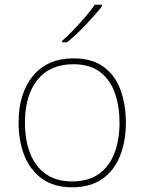

<svg xmlns="http://www.w3.org/2000/svg" viewBox="-20 -786 615 816"><path d="M515 -264Q515 -187 490.5 -124.5Q466 -62 415.5 -26Q365 10 286 10Q210 10 159.5 -26Q109 -62 84 -124Q59 -186 59 -264Q59 -390 120.5 -464Q182 -538 292 -538Q372 -538 421 -501.5Q470 -465 492.5 -403Q515 -341 515 -264ZM86 -264Q86 -191 108 -134.5Q130 -78 174.5 -46.5Q219 -15 286 -15Q356 -15 400.5 -47Q445 -79 466.5 -135.5Q488 -192 488 -264Q488 -333 468.5 -389.5Q449 -446 406 -479.5Q363 -513 292 -513Q193 -513 139.5 -447Q86 -381 86 -264ZM413 -759Q387 -725 346 -682Q305 -639 265 -606H244V-612Q267 -632 293.5 -660Q320 -688 344.5 -716.5Q369 -745 383 -766H413Z"/></svg>

Font: Noto Sans Tamil Thin
Style: Regular
Weight: 100
Designer: Jelle Bosma - Monotype Design Team
Foundry: Monotype Imaging Inc.
Version: Version 2.004; ttfautohint (v1.8.4.7-5d5b)